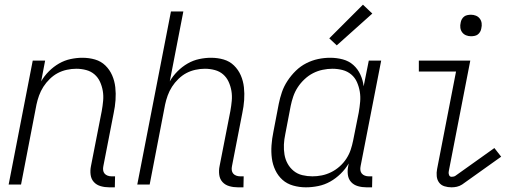

<svg xmlns="http://www.w3.org/2000/svg" viewBox="-20 -789 2240 821"><path d="M447 12Q428 12 410.5 7Q393 2 381.5 -10.5Q370 -23 367.5 -41.5Q365 -60 369 -79L415 -314Q419 -336 421 -358Q423 -380 419.5 -400.5Q416 -421 407.5 -439.5Q399 -458 384 -471Q369 -484 348.5 -489.5Q328 -495 306 -495Q286 -495 265.5 -490.5Q245 -486 227 -476.5Q209 -467 193 -451.5Q177 -436 165.5 -418Q154 -400 147 -380.5Q140 -361 136 -342L70 0H17L120 -530H173L156 -441Q169 -464 189 -484Q209 -504 232.5 -517.5Q256 -531 282 -536.5Q308 -542 332 -542Q361 -542 386.5 -534.5Q412 -527 430.5 -509Q449 -491 459.5 -467Q470 -443 473 -416Q476 -389 474 -361Q472 -333 466 -305L422 -79Q420 -70 421 -61.5Q422 -53 427 -47Q432 -41 440 -38Q448 -35 457 -35H472L471 12Z M997 12Q978 12 960.5 7Q943 2 931.5 -10.5Q920 -23 917.5 -41.5Q915 -60 919 -79L965 -314Q969 -336 971 -358Q973 -380 969.5 -400.5Q966 -421 957.5 -439.5Q949 -458 934 -471Q919 -484 898.5 -489.5Q878 -495 856 -495Q836 -495 815.5 -490.5Q795 -486 777 -476.5Q759 -467 743 -451.5Q727 -436 715.5 -418Q704 -400 697 -380.5Q690 -361 686 -342L620 0H567L711 -740H764L706 -441Q719 -464 739 -484Q759 -504 782.5 -517.5Q806 -531 832 -536.5Q858 -542 882 -542Q911 -542 936.5 -534.5Q962 -527 980.5 -509Q999 -491 1009.5 -467Q1020 -443 1023 -416Q1026 -389 1024 -361Q1022 -333 1016 -305L972 -79Q970 -70 971 -61.5Q972 -53 977 -47Q982 -41 990 -38Q998 -35 1007 -35H1022L1021 12Z M1288 12Q1260 12 1233.5 4.5Q1207 -3 1188 -20Q1169 -37 1157.5 -61Q1146 -85 1142.5 -112Q1139 -139 1141 -167.5Q1143 -196 1149 -225L1172 -345Q1177 -370 1185.5 -395Q1194 -420 1209.5 -443.5Q1225 -467 1245 -486.5Q1265 -506 1289.5 -518.5Q1314 -531 1340 -536.5Q1366 -542 1392 -542Q1420 -542 1446 -535Q1472 -528 1491 -511Q1510 -494 1521 -470Q1532 -446 1535 -420L1557 -530H1610L1522 -79Q1520 -70 1521 -61.5Q1522 -53 1527 -47Q1532 -41 1540 -38Q1548 -35 1557 -35H1572L1571 12H1547Q1528 12 1510.5 7Q1493 2 1481.5 -10.5Q1470 -23 1467.5 -41.5Q1465 -60 1469 -79L1471 -90Q1457 -66 1436.5 -46Q1416 -26 1392 -12.5Q1368 1 1341 6.5Q1314 12 1288 12ZM1316 -35Q1336 -35 1356 -39Q1376 -43 1395.5 -52.5Q1415 -62 1432 -77Q1449 -92 1461 -110.5Q1473 -129 1479.5 -148.5Q1486 -168 1490 -188L1514 -308Q1518 -331 1520 -353.5Q1522 -376 1518.5 -397Q1515 -418 1506.5 -437.5Q1498 -457 1482 -470.5Q1466 -484 1445 -489.5Q1424 -495 1401 -495Q1381 -495 1359.5 -490.5Q1338 -486 1318.5 -476Q1299 -466 1282 -450Q1265 -434 1253 -415.5Q1241 -397 1234 -376.5Q1227 -356 1223 -336L1200 -216Q1195 -193 1194 -171Q1193 -149 1196.5 -128Q1200 -107 1210 -89Q1220 -71 1236 -58Q1252 -45 1273 -40Q1294 -35 1316 -35Z M1420 -595 1388 -625 1532 -769 1572 -731Z M1911 12Q1895 12 1880.5 7.5Q1866 3 1857.5 -8.5Q1849 -20 1847.5 -35.5Q1846 -51 1849 -66L1930 -483H1771V-530H1991L1899 -57Q1897 -49 1900 -41Q1903 -33 1911 -33Q1915 -33 1919.5 -34Q1924 -35 1927 -37L2094 -156L2123 -119L1956 0Q1945 7 1933.5 9.5Q1922 12 1911 12ZM1994 -634Q1983 -634 1973 -638Q1963 -642 1956.5 -650.5Q1950 -659 1948.5 -670Q1947 -681 1950 -693Q1951 -700 1955 -707Q1959 -714 1965 -718.5Q1971 -723 1979 -724.5Q1987 -726 1994 -726Q2005 -726 2015 -722Q2025 -718 2031.5 -709.5Q2038 -701 2039.5 -690Q2041 -679 2038 -667Q2037 -660 2033 -653Q2029 -646 2023 -641.5Q2017 -637 2009 -635.5Q2001 -634 1994 -634Z"/></svg>

Font: Lode Dark
Style: Italic
Weight: 400
Italic angle: -11°
Monospace: yes
Designer: Belleve Invis
Foundry: Belleve Invis
Version: Version 29.2.0; ttfautohint (v1.8.3)